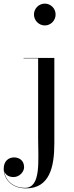

<svg xmlns="http://www.w3.org/2000/svg" viewBox="-98 -780 408 1060"><path d="M89.5 -700C89.5 -667 116.5 -639.5 149.5 -639.5C182.5 -639.5 209 -667 209 -700C209 -733 182.5 -760 149.5 -760C116.5 -760 89.5 -733 89.5 -700ZM202 -460H32V-458H112.5V-20C112.5 107 130 257 40 257C-26 257 -68.5 216 -74.5 164.5C-68.5 186 -48 197.5 -23.5 197.5C10 197.5 35 168.5 35 143C35 103 4.5 89 -20.5 89C-51 89 -77.5 110 -77.5 151C-77.5 207.5 -35.5 260 45.5 260C175.5 260 202 142.5 202 11.5Z"/></svg>

Font: Bodoni* 96pt
Style: Regular
Weight: 400
Version: Version 2.3